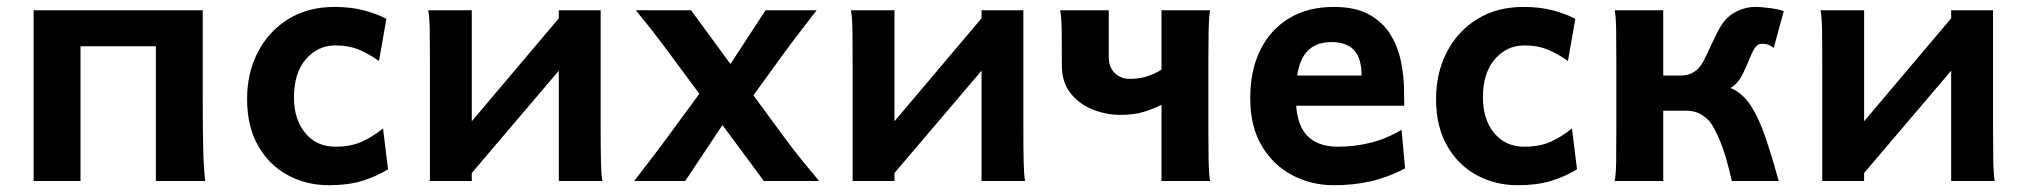

<svg xmlns="http://www.w3.org/2000/svg" viewBox="-20 -528 5911 560"><path d="M571.3 -498V-239.3Q571.3 -168 572.5 -103.3Q573.7 -38.6 578.6 0H434.6V-393.1H214.8V0H78.1V-498Z M1106.9 -473.1 1085.4 -350.1Q1052.7 -373 1024.2 -384.3Q995.6 -395.5 958 -395.5Q907.2 -395.5 872.3 -355.5Q837.4 -315.4 837.4 -244.1Q837.4 -179.7 870.4 -139.9Q903.3 -100.1 958 -100.1Q1002 -100.1 1033.7 -114Q1065.4 -127.9 1097.2 -153.3L1111.8 -34.2Q1074.7 -11.7 1034.2 0.2Q993.7 12.2 939 12.2Q873.5 12.2 819.3 -17.1Q765.1 -46.4 732.9 -102.8Q700.7 -159.2 700.7 -239.3Q700.7 -315.4 732.2 -376.2Q763.7 -437 821 -472.4Q878.4 -507.8 955.6 -507.8Q1003.9 -507.8 1042 -497.6Q1080.1 -487.3 1106.9 -473.1Z M1609.9 -474.6 1688 -413.6 1356 -23.4 1278.8 -83ZM1229 -498H1356V0H1233.9V-349.1Q1233.9 -399.9 1233.4 -438.7Q1232.9 -477.5 1229 -498ZM1736.8 0H1609.9V-498H1731.9V-148.9Q1731.9 -98.6 1732.7 -59.6Q1733.4 -20.5 1736.8 0Z M2208 0 1937 -366.2Q1920.4 -388.7 1907.2 -406.2Q1894 -423.8 1877.4 -444.8Q1860.8 -465.8 1834.5 -498H1995.6L2264.2 -131.8Q2278.8 -112.3 2292.7 -94Q2306.6 -75.7 2324.7 -53.7Q2342.8 -31.7 2369.1 0ZM2053.7 -300.8 2095.2 -175.3 1978.5 0H1829.6Q1856.4 -35.2 1874.3 -58.1Q1892.1 -81.1 1904.8 -98.1Q1917.5 -115.2 1929.7 -131.8ZM2139.6 -197.8 2100.6 -326.2 2212.9 -498H2361.8Q2324.2 -449.2 2303 -421.6Q2281.7 -394 2261.7 -366.2Z M2842.8 -474.6 2920.9 -413.6 2588.9 -23.4 2511.7 -83ZM2461.9 -498H2588.9V0H2466.8V-349.1Q2466.8 -399.9 2466.3 -438.7Q2465.8 -477.5 2461.9 -498ZM2969.7 0H2842.8V-498H2964.8V-148.9Q2964.8 -98.6 2965.6 -59.6Q2966.3 -20.5 2969.7 0Z M3367.7 -498H3509.3Q3505.9 -477.5 3505.1 -439.7Q3504.4 -401.9 3504.4 -351.6V-146.5Q3504.4 -96.2 3505.1 -58.3Q3505.9 -20.5 3509.3 0Q3509.3 0 3494.9 0Q3480.5 0 3459.5 0Q3438.5 0 3417.5 0Q3396.5 0 3382.1 0Q3367.7 0 3367.7 0V-222.2Q3345.2 -210.9 3316.4 -201.9Q3287.6 -192.9 3248 -192.9Q3206.5 -192.9 3167.2 -208.5Q3127.9 -224.1 3102.5 -256.1Q3077.1 -288.1 3077.1 -336.9Q3077.1 -387.2 3076.7 -432.4Q3076.2 -477.5 3072.3 -498H3213.9Q3213.9 -498 3213.9 -477.1Q3213.9 -456.1 3213.9 -424.6Q3213.9 -393.1 3213.9 -361.3Q3213.9 -331.5 3231.7 -314.7Q3249.5 -297.9 3274.9 -297.9Q3299.3 -297.9 3321.3 -304Q3343.3 -310.1 3367.7 -324.7Z M4075.7 -219.7H3700.7V-307.6H3951.2Q3951.2 -358.9 3929 -382.1Q3906.7 -405.3 3863.3 -405.3Q3810.5 -405.3 3784.9 -368.9Q3759.3 -332.5 3759.3 -246.6Q3759.3 -168.9 3790.5 -134.5Q3821.8 -100.1 3882.3 -100.1Q3930.2 -100.1 3976.3 -111.3Q4022.5 -122.6 4067.9 -149.4L4078.1 -36.6Q4025.4 -9.8 3976.3 1.2Q3927.2 12.2 3870.1 12.2Q3805.7 12.2 3750 -16.6Q3694.3 -45.4 3660.4 -102.1Q3626.5 -158.7 3626.5 -241.7Q3626.5 -322.8 3656 -382.3Q3685.5 -441.9 3740.2 -474.9Q3794.9 -507.8 3870.1 -507.8Q3931.6 -507.8 3971.4 -486.6Q4011.2 -465.3 4033.9 -429.7Q4056.6 -394 4065.9 -349.9Q4075.2 -305.7 4075.2 -259.8Q4075.2 -252.9 4075.4 -239.7Q4075.7 -226.6 4075.7 -219.7Z M4574.7 -473.1 4553.2 -350.1Q4520.5 -373 4491.9 -384.3Q4463.4 -395.5 4425.8 -395.5Q4375 -395.5 4340.1 -355.5Q4305.2 -315.4 4305.2 -244.1Q4305.2 -179.7 4338.1 -139.9Q4371.1 -100.1 4425.8 -100.1Q4469.7 -100.1 4501.5 -114Q4533.2 -127.9 4564.9 -153.3L4579.6 -34.2Q4542.5 -11.7 4502 0.2Q4461.4 12.2 4406.7 12.2Q4341.3 12.2 4287.1 -17.1Q4232.9 -46.4 4200.7 -102.8Q4168.5 -159.2 4168.5 -239.3Q4168.5 -315.4 4200 -376.2Q4231.4 -437 4288.8 -472.4Q4346.2 -507.8 4423.3 -507.8Q4471.7 -507.8 4509.8 -497.6Q4547.9 -487.3 4574.7 -473.1Z M4816.4 -205.1V-307.6H4882.3Q4926.3 -307.6 4948.2 -349.1Q4957 -366.2 4967.3 -388.7Q4977.5 -411.1 4988.3 -432.4Q4999 -453.6 5009.3 -466.3Q5023.4 -484.4 5048.1 -496.1Q5072.8 -507.8 5099.6 -507.8Q5117.2 -507.8 5142.6 -504.4Q5168 -501 5182.6 -495.6L5153.3 -388.2Q5139.6 -400.4 5119.6 -400.4Q5110.8 -400.4 5105.2 -395.8Q5099.6 -391.1 5095.7 -384.3Q5089.4 -373 5083.5 -358.2Q5077.6 -343.3 5065.4 -317.4Q5049.3 -282.2 5026.4 -271Q5037.6 -269 5055.2 -254.9Q5072.8 -240.7 5085 -222.2Q5111.3 -182.1 5131.3 -121.6Q5151.4 -61 5168 0H5031.2Q5013.7 -77.1 4996.8 -116.9Q4980 -156.7 4966.3 -173.8Q4958.5 -183.6 4941.4 -194.3Q4924.3 -205.1 4897 -205.1ZM4831.1 -498V0H4689.5Q4693.4 -20.5 4693.8 -59.6Q4694.3 -98.6 4694.3 -148.9V-349.1Q4694.3 -399.9 4693.8 -438.7Q4693.4 -477.5 4689.5 -498Z M5670.9 -474.6 5749 -413.6 5417 -23.4 5339.8 -83ZM5290 -498H5417V0H5294.9V-349.1Q5294.9 -399.9 5294.4 -438.7Q5293.9 -477.5 5290 -498ZM5797.9 0H5670.9V-498H5793V-148.9Q5793 -98.6 5793.7 -59.6Q5794.4 -20.5 5797.9 0Z"/></svg>

Font: Andika
Style: Bold
Weight: 700
Designer: Victor Gaultney, Annie Olsen, Julie Remington, Don Collingsworth, Eric Hays, Becca Hirsbrunner
Foundry: SIL International
Version: Version 6.101